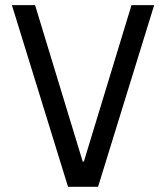

<svg xmlns="http://www.w3.org/2000/svg" viewBox="-20 -720 640 740"><path d="M242.2 0 25.9 -700.2H115.2L298.8 -97.2H303.2L486.8 -700.2H574.2L357.9 0Z"/></svg>

Font: CommitMono
Style: Regular
Weight: 400
Monospace: yes
Designer: Eigil Nikolajsen
Foundry: Eigil Nikolajsen
Version: Version 1.143